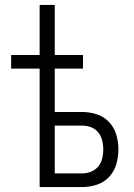

<svg xmlns="http://www.w3.org/2000/svg" viewBox="-20 -755 540 775"><path d="M140 0V-478H25V-533H140V-735H201V-533H315V-478H201V-303H312Q342 -303 371 -293.5Q400 -284 420.5 -262Q441 -240 449.5 -211Q458 -182 458 -152Q458 -122 449.5 -92.5Q441 -63 420.5 -41Q400 -19 371 -9.5Q342 0 312 0ZM201 -55H312Q330 -55 347.5 -62Q365 -69 376.5 -83Q388 -97 392.5 -115Q397 -133 397 -152Q397 -170 392.5 -188Q388 -206 376.5 -220.5Q365 -235 347.5 -241.5Q330 -248 312 -248H201Z"/></svg>

Font: Iosevka SS18 Light
Style: Regular
Weight: 300
Monospace: yes
Designer: Belleve Invis
Foundry: Belleve Invis
Version: Version 25.1.1; ttfautohint (v1.8.4)